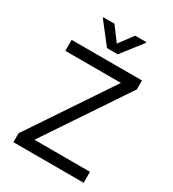

<svg xmlns="http://www.w3.org/2000/svg" viewBox="-222 -1066 1069 1186"><g transform="rotate(30 312.5 -473.0)"><path d="M63.9 0H565.3V-78.1H169L561.1 -663.4V-727.3H59.7V-649.1H456L63.9 -63.9ZM159.1 -940.3 274.1 -792.6H350.9L465.9 -940.3V-946H386.4L312.5 -846.6L238.6 -946H159.1Z"/></g></svg>

Font: Margiela Sans
Style: Regular
Weight: 400
Designer: Stefan Endress, Andreas Faust
Version: Version 1.100;FEAKit 1.0